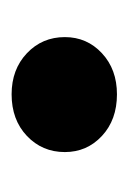

<svg xmlns="http://www.w3.org/2000/svg" viewBox="36 -484 226 339"><g transform="rotate(-90 149.5 -315.0)"><path d="M152 -222Q107 -222 78.5 -248.5Q50 -275 50 -314Q50 -354 78.5 -381Q107 -408 152 -408Q196 -408 224.5 -381Q253 -354 253 -314Q253 -275 224.5 -248.5Q196 -222 152 -222Z"/></g></svg>

Font: MSTAGE
Style: Bold
Weight: 700
Designer: Ninad Kale (Devanagari), Jonny Pinhorn (Latin)
Foundry: Indian Type Foundry
Version: 4.004